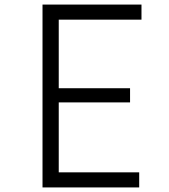

<svg xmlns="http://www.w3.org/2000/svg" viewBox="-20 -820 740 840"><path d="M166 0V-800H599V-734H237V-434H549V-372H237V-66H589V0Z"/></svg>

Font: Martian Mono SemiExpanded ExtraLight
Style: Regular
Weight: 250
Monospace: yes
Version: Version 0.930